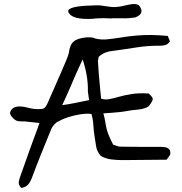

<svg xmlns="http://www.w3.org/2000/svg" viewBox="-20 -812 909 957"><path d="M31 -254Q37 -271 52.5 -277Q68 -283 86 -281Q102 -280 118 -275.5Q134 -271 150 -269Q175 -267 188 -269Q201 -271 208 -281Q215 -291 223 -311Q234 -336 250 -372.5Q266 -409 282.5 -446.5Q299 -484 310.5 -512Q322 -540 323 -548Q328 -589 347.5 -605.5Q367 -622 414 -626Q421 -626 427.5 -626Q434 -626 439 -625H441Q445 -624 448 -623Q451 -622 455 -620Q484 -613 514 -616Q544 -619 575 -624Q625 -632 662 -635Q699 -638 735 -637.5Q771 -637 816 -633Q818 -627 821.5 -620Q825 -613 827 -606Q817 -591 804 -587.5Q791 -584 778 -584Q719 -585 659.5 -575.5Q600 -566 540 -558Q523 -557 505.5 -550Q488 -543 472 -529L468 -508Q470 -475 473 -436.5Q476 -398 479.5 -366Q483 -334 484 -320Q504 -314 525.5 -318Q547 -322 574.5 -330Q602 -338 638 -343.5Q674 -349 721 -346Q741 -328 741.5 -318.5Q742 -309 721 -282Q701 -269 669 -266Q637 -263 614 -259Q600 -256 577.5 -253.5Q555 -251 533 -249.5Q511 -248 495 -247Q501 -227 503.5 -211.5Q506 -196 509 -180Q512 -164 520 -143Q528 -122 544 -91Q552 -89 561.5 -85Q571 -81 581 -81Q630 -80 680 -80Q730 -80 779 -80Q791 -80 804 -78Q817 -76 827 -64Q828 -60 829 -53Q830 -46 828 -42Q825 -35 820 -28.5Q815 -22 810 -16Q755 -16 700 -15Q645 -14 590 -14Q562 -14 534 -17.5Q506 -21 482 -35Q464 -56 459.5 -80.5Q455 -105 452 -128Q447 -157 445.5 -186Q444 -215 436 -244Q410 -247 379 -242Q348 -237 320 -228Q292 -219 273 -208Q261 -203 251 -192Q241 -181 236 -170Q211 -109 186 -47Q161 15 138 77Q131 95 120.5 107.5Q110 120 86 125Q70 108 74 91Q78 74 85 56Q106 -5 129 -68Q152 -131 177 -199L101 -207Q94 -207 86 -207Q78 -207 70 -208Q54 -212 40.5 -228Q27 -244 31 -254ZM290 -288Q316 -291 355 -299Q394 -307 424 -313L418 -356Q419 -396 412 -436.5Q405 -477 392 -516Q377 -485 359.5 -445Q342 -405 324.5 -364Q307 -323 290 -288ZM438 -718Q344 -714 324 -746Q300 -778 417 -784Q417 -784 424.5 -784Q432 -784 446 -785Q475 -787 500 -782Q520 -779 534.5 -777.5Q549 -776 557 -777Q576 -778 598 -783.5Q620 -789 640 -791.5Q660 -794 673 -785Q705 -745 654 -725Q641 -723 623 -721.5Q605 -720 583 -721Q561 -721 548 -721Q535 -721 532 -720Q500 -722 476.5 -721Q453 -720 438 -718Z"/></svg>

Font: Mynerve
Style: Regular
Weight: 400
Designer: Carolina Short
Foundry: Carolina Short
Version: Version 1.000; ttfautohint (v1.8.4.7-5d5b)